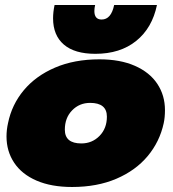

<svg xmlns="http://www.w3.org/2000/svg" viewBox="-20 -732 692 767"><path d="M192 -659Q192 -684 198 -712H360Q357 -699 357 -688Q357 -654 386 -654Q424 -654 436 -712H607Q588 -620 524 -568.5Q460 -517 361 -517Q278 -517 235 -554Q192 -591 192 -659ZM6 -187Q6 -213 12 -240Q27 -314 75 -371.5Q123 -429 200 -462Q277 -495 377 -495Q460 -495 519 -469Q578 -443 608.5 -397Q639 -351 639 -292Q639 -263 634 -240Q618 -166 570 -108.5Q522 -51 445 -18Q368 15 268 15Q185 15 126 -10.5Q67 -36 36.5 -82Q6 -128 6 -187ZM407 -266Q407 -321 340 -321Q297 -321 268 -291Q239 -261 239 -214Q239 -159 305 -159Q348 -159 377.5 -189Q407 -219 407 -266Z"/></svg>

Font: Prompt Black
Style: Italic
Weight: 900
Italic angle: -12°
Designer: Katatrad Team
Foundry: CadsonDemak
Version: Version 1.001